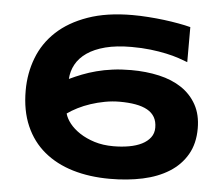

<svg xmlns="http://www.w3.org/2000/svg" viewBox="-51 -746 957 821"><g transform="rotate(5 427.5 -335.0)"><path d="M493.2 -551.8Q428.7 -551.8 381.3 -539.6Q334 -527.3 302.7 -505.6Q271.5 -483.9 255.6 -454.8Q239.7 -425.8 237.8 -392.1Q263.2 -404.3 291.3 -415.3Q319.3 -426.3 351.6 -434.8Q383.8 -443.4 420.7 -448.2Q457.5 -453.1 500 -453.1Q564.9 -453.1 620.6 -440.4Q676.3 -427.7 717.3 -400.4Q758.3 -373 781.7 -330.6Q805.2 -288.1 805.2 -229Q805.2 -163.6 777.8 -116.7Q750.5 -69.8 702.6 -39.8Q654.8 -9.8 589.8 4.2Q524.9 18.1 449.2 18.1Q361.8 18.1 290 -3.4Q218.3 -24.9 166.5 -67.9Q114.7 -110.8 86.4 -175.8Q58.1 -240.7 58.1 -327.1Q58.1 -401.4 83.3 -467Q108.4 -532.7 160.9 -581.8Q213.4 -630.9 294.2 -659.4Q375 -688 485.8 -688Q518.6 -688 553.2 -685.5Q587.9 -683.1 621.1 -679Q654.3 -674.8 683.8 -669.4Q713.4 -664.1 735.8 -658.2V-507.8Q719.7 -514.2 696.5 -522Q673.3 -529.8 642.8 -536.4Q612.3 -543 575 -547.4Q537.6 -551.8 493.2 -551.8ZM241.2 -244.1Q246.6 -223.6 263.4 -202.1Q280.3 -180.7 307.4 -162.8Q334.5 -145 370.8 -133.5Q407.2 -122.1 452.1 -122.1Q487.8 -122.1 519.3 -127.7Q550.8 -133.3 574 -145Q597.2 -156.7 610.6 -174.6Q624 -192.4 624 -216.8Q624 -243.2 613.3 -261.7Q602.5 -280.3 582 -291.7Q561.5 -303.2 531.5 -308.6Q501.5 -314 462.9 -314Q431.2 -314 399.7 -308.1Q368.2 -302.2 339.4 -292.7Q310.5 -283.2 285.4 -270.5Q260.3 -257.8 241.2 -244.1Z"/></g></svg>

Font: Syncopate
Style: Bold
Weight: 700
Designer: Astigmatic (AOETI)
Foundry: Astigmatic (AOETI)
Version: Version 1.001 2011